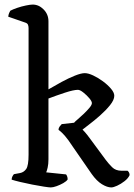

<svg xmlns="http://www.w3.org/2000/svg" viewBox="-20 -820 587 840"><path d="M202 0Q195 0 172 -3.5Q149 -7 121 -12.5Q93 -18 68 -24Q43 -30 31 -34Q31 -42 34.5 -48.5Q38 -55 41 -58L68 -63Q84 -66 94.5 -80.5Q105 -95 105 -143V-697Q105 -705 102.5 -711.5Q100 -718 91 -721L16 -747Q17 -756 20 -763Q23 -770 25 -773Q36 -779 55 -785.5Q74 -792 93.5 -796Q113 -800 123 -800Q150 -800 171 -778.5Q192 -757 192 -727V-429Q219 -445 249.5 -461.5Q280 -478 307.5 -489Q335 -500 351 -500Q366 -500 387.5 -490Q409 -480 430 -464.5Q451 -449 465.5 -432Q480 -415 480 -401Q480 -383 461.5 -360Q443 -337 417.5 -314.5Q392 -292 370 -275.5Q348 -259 341 -253Q344 -250 351.5 -242Q359 -234 378 -208L443 -120Q455 -104 470.5 -88.5Q486 -73 512 -73H538Q541 -71 544 -66Q547 -61 547 -54Q541 -40 525 -27.5Q509 -15 492.5 -7.5Q476 0 467 0Q449 0 426 -14Q403 -28 381 -59L298 -179Q277 -211 264.5 -225Q252 -239 246 -244Q240 -249 236 -252Q236 -260 241 -266.5Q246 -273 250 -277L304 -283Q308 -288 320.5 -298.5Q333 -309 347 -322.5Q361 -336 371.5 -348.5Q382 -361 382 -369Q382 -377 370.5 -390.5Q359 -404 344.5 -415.5Q330 -427 321 -427Q302 -427 264 -414.5Q226 -402 192 -389V-123Q192 -102 188.5 -87Q185 -72 182 -66L269 -57Q271 -55 273.5 -49Q276 -43 276 -35Q271 -27 257 -19Q243 -11 227.5 -5.5Q212 0 202 0Z"/></svg>

Font: Texturina 72pt Medium
Style: Regular
Weight: 500
Designer: Guillermo Torres Carreño
Foundry: Omnibus-Type
Version: Version 1.002; ttfautohint (v1.8.3)